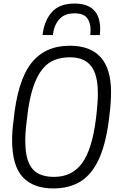

<svg xmlns="http://www.w3.org/2000/svg" viewBox="-20 -1048 689 1079"><path d="M541 -851H487Q489 -866 489 -880Q489 -922 469 -947.5Q449 -973 399 -973Q342 -973 312.5 -939Q283 -905 277 -851H219Q228 -930 270.5 -979Q313 -1028 399 -1028Q540 -1028 543 -889Q543 -871 541 -851ZM280 11Q167 11 107.5 -53Q48 -117 48 -262Q48 -311 56 -370Q78 -593 155 -692Q232 -791 372 -791Q604 -791 604 -531Q604 -472 596 -410Q580 -256 540 -163.5Q500 -71 435.5 -30Q371 11 280 11ZM285 -54Q384 -54 440.5 -130Q497 -206 519 -379Q530 -469 530 -521Q530 -630 491 -678Q452 -726 374 -726Q322 -726 282 -709Q162 -658 133 -391Q122 -309 122 -260L123 -227Q127 -138 165 -96Q203 -54 285 -54Z"/></svg>

Font: Tanohe Sans
Style: Italic
Weight: 400
Designer: Village Type and Design LLC & Cristiano Sobral
Foundry: Cooper Hewitt Smithsonian Design Museum
Version: Version 1.00;September 29, 2021;FontCreator 13.0.0.2655 64-b